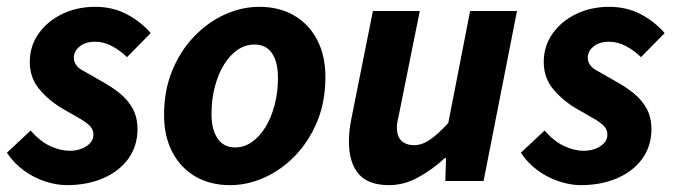

<svg xmlns="http://www.w3.org/2000/svg" viewBox="-25 -528 1968 560"><path d="M169.5 12Q140.3 12 107.2 1.3Q74.2 -9.4 44.8 -30.6Q15.5 -51.8 -4.9 -82.6L64.5 -147.3Q91.9 -115.5 121.8 -101.8Q151.7 -88.2 178.5 -88.2Q197 -88.2 212.9 -94.3Q228.8 -100.5 238.2 -111Q247.5 -121.5 247.5 -135.2Q247.5 -149.6 237.9 -159.9Q228.4 -170.2 208.8 -181.6Q189.2 -192.9 160 -209.6Q120.5 -232 91.2 -266Q61.9 -299.9 61.9 -347.2Q61.9 -393.4 87.5 -429.8Q113.1 -466.2 156.5 -487.2Q200 -508.1 252.6 -508.1Q303.5 -508.1 344.1 -486.9Q384.7 -465.8 414.6 -431.6L345.5 -361.3Q326.2 -380.3 302 -393.3Q277.9 -406.3 252.3 -406.3Q224.4 -406.3 207.4 -392.6Q190.4 -378.8 190.4 -359.8Q190.4 -336.6 216 -322.5Q241.7 -308.4 272.2 -290.4Q300.9 -274.9 324.4 -255.9Q348 -236.8 362 -211.3Q376 -185.8 376 -151.1Q376 -102.3 349.6 -65.4Q323.1 -28.6 276.3 -8.3Q229.4 12 169.5 12Z M646.1 12Q588.1 12 544.7 -13.3Q501.4 -38.6 477.5 -84.7Q453.5 -130.8 453.5 -192.5Q453.5 -264.4 477.4 -322.2Q501.3 -380.1 541.3 -421.7Q581.4 -463.4 630.9 -485.8Q680.4 -508.1 731.5 -508.1Q789.6 -508.1 832.9 -482.8Q876.3 -457.5 900.2 -411.4Q924.1 -365.3 924.1 -303.6Q924.1 -231.7 900.3 -173.9Q876.4 -116.1 836.3 -74.4Q796.3 -32.7 746.8 -10.4Q697.2 12 646.1 12ZM661.3 -98Q686.7 -98 709.2 -113.5Q731.7 -129 748.8 -156.5Q765.9 -184 775.8 -221Q785.7 -258 785.7 -300.9Q785.7 -346.9 768.5 -372.5Q751.3 -398.1 716.4 -398.1Q691.2 -398.1 668.6 -383Q646 -367.9 628.9 -340.4Q611.8 -313 601.9 -276Q591.9 -239 591.9 -195.2Q591.9 -150.3 609.5 -124.2Q627.1 -98 661.3 -98Z M1109.8 12Q1048.8 12 1020.8 -21Q992.7 -54 992.7 -115.4Q992.7 -132.4 994.7 -150Q996.7 -167.6 1000.7 -186L1062.7 -496H1199.4L1140.5 -203.4Q1137.5 -188.6 1135 -177.2Q1132.5 -165.8 1132.5 -155.9Q1132.5 -130.5 1145.8 -117.6Q1159 -104.6 1183.3 -104.6Q1205.5 -104.6 1229.1 -120.6Q1252.8 -136.6 1282.5 -169.4L1346.2 -496H1482.9L1385.4 0H1273.8L1276 -66.6H1272Q1238.8 -35.3 1196.6 -11.7Q1154.4 12 1109.8 12Z M1668.5 12Q1639.3 12 1606.2 1.3Q1573.2 -9.4 1543.8 -30.6Q1514.5 -51.8 1494.1 -82.6L1563.5 -147.3Q1590.9 -115.5 1620.8 -101.8Q1650.7 -88.2 1677.5 -88.2Q1696 -88.2 1711.9 -94.3Q1727.8 -100.5 1737.2 -111Q1746.5 -121.5 1746.5 -135.2Q1746.5 -149.6 1736.9 -159.9Q1727.4 -170.2 1707.8 -181.6Q1688.2 -192.9 1659 -209.6Q1619.5 -232 1590.2 -266Q1560.9 -299.9 1560.9 -347.2Q1560.9 -393.4 1586.5 -429.8Q1612.1 -466.2 1655.5 -487.2Q1699 -508.1 1751.6 -508.1Q1802.5 -508.1 1843.1 -486.9Q1883.7 -465.8 1913.6 -431.6L1844.5 -361.3Q1825.2 -380.3 1801 -393.3Q1776.9 -406.3 1751.3 -406.3Q1723.4 -406.3 1706.4 -392.6Q1689.4 -378.8 1689.4 -359.8Q1689.4 -336.6 1715 -322.5Q1740.7 -308.4 1771.2 -290.4Q1799.9 -274.9 1823.4 -255.9Q1847 -236.8 1861 -211.3Q1875 -185.8 1875 -151.1Q1875 -102.3 1848.6 -65.4Q1822.1 -28.6 1775.3 -8.3Q1728.4 12 1668.5 12Z"/></svg>

Font: Source Sans 3
Style: Italic
Weight: 200
Italic angle: -11°
Designer: Paul D. Hunt
Foundry: Adobe
Version: Version 3.046;hotconv 1.0.118;makeotfexe 2.5.65603